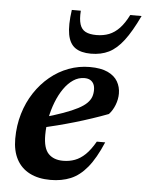

<svg xmlns="http://www.w3.org/2000/svg" viewBox="-51 -722 594 776"><g transform="rotate(5 246.0 -334.0)"><path d="M284 -410Q260 -410 239 -396Q218 -382 201 -357.5Q184 -333 171.8 -301.8Q159.5 -270.5 152.8 -235.8Q146 -201 146 -167Q146 -113.5 167.2 -91.5Q188.5 -69.5 226.5 -69.5Q252.5 -69.5 274.5 -77.8Q296.5 -86 316.5 -105.2Q336.5 -124.5 356 -158.5H390Q362 -92.5 331.2 -55.2Q300.5 -18 264.2 -3Q228 12 182.5 12Q133 12 98 -6Q63 -24 44.8 -58.2Q26.5 -92.5 26.5 -141.5Q26.5 -195.5 40.8 -243.2Q55 -291 80.8 -330Q106.5 -369 141 -397.5Q175.5 -426 216.5 -441.2Q257.5 -456.5 302 -456.5Q347 -456.5 374.8 -443.5Q402.5 -430.5 415.2 -408.5Q428 -386.5 428 -359.5Q428 -336.5 419 -313.2Q410 -290 395 -274Q363.5 -262 329.8 -250.8Q296 -239.5 261 -229.2Q226 -219 190.8 -210Q155.5 -201 121 -193L123 -235Q175 -249.5 211 -262.5Q247 -275.5 269.8 -287.5Q292.5 -299.5 304.8 -311.8Q317 -324 321.8 -337Q326.5 -350 326.5 -365.5Q326.5 -379.5 321.8 -389.2Q317 -399 307.8 -404.5Q298.5 -410 284 -410ZM316.5 -587.5Q345 -587.5 367.8 -596.5Q390.5 -605.5 409.8 -625.8Q429 -646 446 -680H492Q461.5 -615.5 433.2 -578.5Q405 -541.5 373.5 -526Q342 -510.5 301 -510.5Q260.5 -510.5 237.2 -526.8Q214 -543 207 -580.2Q200 -617.5 209 -680H245.5Q243 -645.5 249.5 -625Q256 -604.5 272.5 -596Q289 -587.5 316.5 -587.5Z"/></g></svg>

Font: Newsreader 16pt 16pt SemiBold
Style: Italic
Weight: 600
Italic angle: -17°
Version: Version 1.003